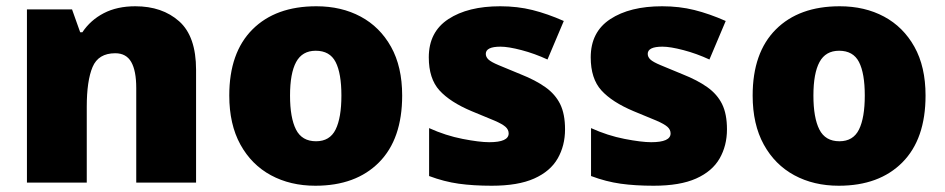

<svg xmlns="http://www.w3.org/2000/svg" viewBox="-20 -583 3018 613"><path d="M412 -563Q498 -563 552 -515Q606 -467 606 -360V0H415V-302Q415 -357 399 -385Q383 -413 348 -413Q294 -413 275.5 -369Q257 -325 257 -242V0H66V-553H210L236 -480H243Q269 -519 311.5 -541Q354 -563 412 -563Z M1264 -278Q1264 -139 1190 -64.5Q1116 10 987 10Q907 10 845 -23.5Q783 -57 747.5 -121.5Q712 -186 712 -278Q712 -415 786 -489Q860 -563 990 -563Q1070 -563 1131.5 -530Q1193 -497 1228.5 -433.5Q1264 -370 1264 -278ZM906 -278Q906 -207 925 -169.5Q944 -132 989 -132Q1033 -132 1051.5 -169.5Q1070 -207 1070 -278Q1070 -349 1051.5 -385Q1033 -421 988 -421Q945 -421 925.5 -385Q906 -349 906 -278Z M1784 -170Q1784 -118 1760.5 -77Q1737 -36 1685.5 -13Q1634 10 1550 10Q1491 10 1444.5 3.5Q1398 -3 1350 -21V-174Q1403 -150 1457 -139.5Q1511 -129 1542 -129Q1604 -129 1604 -157Q1604 -169 1594 -178Q1584 -187 1558.5 -198Q1533 -209 1486 -228Q1417 -257 1383 -294.5Q1349 -332 1349 -400Q1349 -481 1411.5 -522Q1474 -563 1577 -563Q1632 -563 1680 -551Q1728 -539 1780 -516L1728 -393Q1687 -412 1645 -423Q1603 -434 1578 -434Q1531 -434 1531 -411Q1531 -401 1539.5 -393Q1548 -385 1572 -375Q1596 -365 1642 -346Q1690 -327 1721.5 -304.5Q1753 -282 1768.5 -250.5Q1784 -219 1784 -170Z M2301 -170Q2301 -118 2277.5 -77Q2254 -36 2202.5 -13Q2151 10 2067 10Q2008 10 1961.5 3.5Q1915 -3 1867 -21V-174Q1920 -150 1974 -139.5Q2028 -129 2059 -129Q2121 -129 2121 -157Q2121 -169 2111 -178Q2101 -187 2075.5 -198Q2050 -209 2003 -228Q1934 -257 1900 -294.5Q1866 -332 1866 -400Q1866 -481 1928.5 -522Q1991 -563 2094 -563Q2149 -563 2197 -551Q2245 -539 2297 -516L2245 -393Q2204 -412 2162 -423Q2120 -434 2095 -434Q2048 -434 2048 -411Q2048 -401 2056.5 -393Q2065 -385 2089 -375Q2113 -365 2159 -346Q2207 -327 2238.5 -304.5Q2270 -282 2285.5 -250.5Q2301 -219 2301 -170Z M2935 -278Q2935 -139 2861 -64.5Q2787 10 2658 10Q2578 10 2516 -23.5Q2454 -57 2418.5 -121.5Q2383 -186 2383 -278Q2383 -415 2457 -489Q2531 -563 2661 -563Q2741 -563 2802.5 -530Q2864 -497 2899.5 -433.5Q2935 -370 2935 -278ZM2577 -278Q2577 -207 2596 -169.5Q2615 -132 2660 -132Q2704 -132 2722.5 -169.5Q2741 -207 2741 -278Q2741 -349 2722.5 -385Q2704 -421 2659 -421Q2616 -421 2596.5 -385Q2577 -349 2577 -278Z"/></svg>

Font: Noto Sans Arabic Blk
Style: Regular
Weight: 900
Designer: Monotype Design Team, Nadine Chahine, Nizar Qandah and Khaled Hosny
Foundry: Monotype Imaging Inc.
Version: Version 2.012; ttfautohint (v1.8.4.7-5d5b)